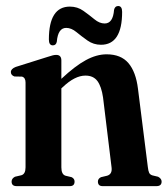

<svg xmlns="http://www.w3.org/2000/svg" viewBox="-20 -634 570 654"><path d="M189 -428V-365.5Q236 -409.5 272.5 -429.2Q309 -449 343 -449Q392 -449 417.5 -419Q443 -389 450 -331.5L483.5 -65.5Q485 -52 488 -45.5Q491 -39 499.5 -36.5L518.5 -32Q530.5 -25.5 530.5 -15.5Q530.5 0 513 0H329.5Q313.5 0 313.5 -15.5Q313.5 -25.5 324 -30.5L345 -35.5Q363 -41 360 -64L331 -302Q325.5 -339.5 311.8 -358Q298 -376.5 271 -376.5Q235 -376.5 194 -337.5L189 -333V-64Q189 -40 203 -35.5L224 -30.5Q234 -25.5 234 -15.5Q234 0 218 0H36.5Q19.5 0 19.5 -15.5Q19.5 -26 31 -32L52.5 -37Q67 -41 67 -64V-353Q67 -369.5 55 -373L29 -373.5Q17 -378 17 -388.5Q17 -399.5 33.5 -406L141.5 -440Q153.5 -444 159.8 -445.5Q166 -447 171.5 -447Q189 -447 189 -428ZM324 -481.5Q298.5 -481.5 278 -496Q257.5 -510.5 240.2 -524.8Q223 -539 205.5 -539Q177.5 -539 173.5 -492Q171 -479.5 160 -479.5Q146.5 -479.5 146.5 -499.5Q146.5 -611.5 218 -611.5Q244 -611.5 264.2 -597Q284.5 -582.5 301.8 -568.2Q319 -554 336.5 -554Q365 -554 368.5 -600.5Q371.5 -613.5 382.5 -613.5Q396 -613.5 396 -593.5Q396 -481.5 324 -481.5Z"/></svg>

Font: Fraunces 144pt S050 SemiBold
Style: Regular
Weight: 600
Version: Version 1.000; ttfautohint (v1.8.3)